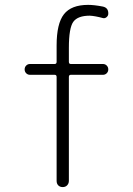

<svg xmlns="http://www.w3.org/2000/svg" viewBox="-20 -760 540 780"><path d="M101.6 -456.1Q92.8 -456.1 86.4 -462.4Q80.1 -468.8 80.1 -478Q80.1 -487.3 86.4 -493.7Q92.8 -500 101.6 -500H202.1Q210 -500 210 -508.8V-575.2Q210 -664.1 239.7 -702.1Q269.5 -740.2 337.9 -740.2Q362.3 -740.2 397.5 -733.4Q420.9 -728.5 419.9 -704.1Q419.9 -696.3 413.1 -690.4Q406.2 -684.6 398.4 -686.5Q366.2 -695.3 344.7 -696.3Q295.9 -696.3 277.8 -671.4Q259.8 -646.5 259.8 -565.4V-508.8Q259.8 -500 267.6 -500H398.4Q407.2 -500 413.6 -493.7Q419.9 -487.3 419.9 -478Q419.9 -468.8 413.6 -462.4Q407.2 -456.1 398.4 -456.1H267.6Q259.8 -456.1 259.8 -447.3V-25.4Q259.8 -14.6 252.9 -7.3Q246.1 0 234.9 0Q223.6 0 216.8 -6.8Q210 -13.7 210 -25.4V-447.3Q210 -456.1 202.1 -456.1Z"/></svg>

Font: Rounded-X Mgen+ 1m light
Style: Regular
Weight: 200
Designer: [Source Han Sans]
Ryoko NISHIZUKA  (kana & ideographs); Paul D. Hunt (Latin, Greek & Cyrillic); Wenlong ZHANG  (bopomofo
Version: Version 1.059.20150602